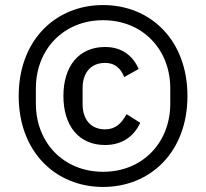

<svg xmlns="http://www.w3.org/2000/svg" viewBox="-20 -729 816 760"><path d="M388 11C575 11 722 -127 722 -349C722 -571 575 -709 388 -709C201 -709 54 -571 54 -349C54 -127 201 11 388 11ZM388 -49C232 -49 122 -164 122 -319V-379C122 -534 232 -649 388 -649C544 -649 654 -534 654 -379V-319C654 -164 544 -49 388 -49ZM396 -155C466 -155 512 -192 535 -243L481 -277C461 -241 438 -217 396 -217C338 -217 307 -258 307 -316V-381C307 -439 338 -480 396 -480C435 -480 457 -459 472 -424L529 -456C506 -508 463 -543 396 -543C292 -543 231 -467 231 -349C231 -231 292 -155 396 -155Z"/></svg>

Font: IBM Plex Devanagari
Style: Regular
Weight: 400
Designer: Mike Abbink, Paul van der Laan, Pieter van Rosmalen, Erin McLaughlin
Foundry: Bold Monday
Version: Version 1.0